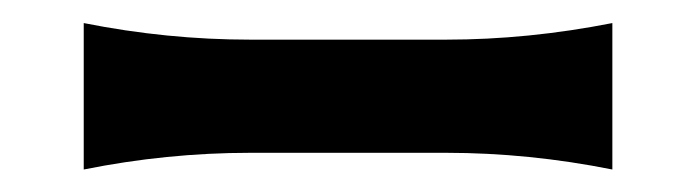

<svg xmlns="http://www.w3.org/2000/svg" viewBox="-20 -448 613 169"><path d="M53.7 -427.7Q127 -413.1 200.2 -413.1H372.6Q444.8 -413.1 519 -427.7V-298.8Q445.3 -313.5 372.6 -313.5H200.2Q127 -313.5 53.7 -298.8Z"/></svg>

Font: Classica
Style: Bold
Weight: 700
Designer: Wojciech Kalinowski "wmk69" (wmk69@o2.pl)
Foundry: Wojciech Kalinowski "wmk69" (wmk69@o2.pl)
Version: Version 2.1.1; 2021-05-14